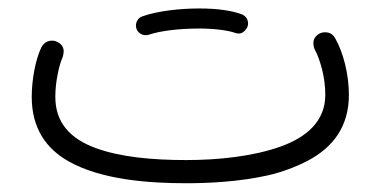

<svg xmlns="http://www.w3.org/2000/svg" viewBox="-20 -409 910 449"><path d="M54.2 -182.1C54.2 -109.4 87.9 -61.5 139.6 -32.2C216.3 11.7 328.6 19.5 415.5 19.5C468.8 19.5 539.1 16.1 606.9 1C640.6 -6.8 671.9 -18.6 700.7 -33.7C757.8 -64 795.9 -112.3 795.9 -187C795.9 -235.4 782.7 -286.6 763.7 -319.8C756.3 -333 745.1 -333.5 739.7 -333.5C735.4 -333.5 731 -332.5 726.6 -330.1C717.3 -324.7 712.9 -317.4 712.9 -308.1C712.9 -303.2 713.9 -297.9 716.3 -292.5C722.7 -281.7 728 -266.1 733.4 -246.1C738.3 -226.1 740.7 -206.1 740.7 -187C740.7 -126.5 698.2 -87.9 633.8 -65.4C569.3 -43 489.7 -34.7 415.5 -34.7C336.9 -34.7 261.2 -41.5 203.1 -63C145 -84.5 109.4 -121.6 109.4 -182.1C109.4 -197.3 110.8 -214.4 114.3 -232.4C117.7 -250.5 121.6 -264.2 126 -273.9C127.9 -279.3 128.9 -284.2 128.9 -288.6C128.9 -298.8 124 -306.2 113.8 -311C109.9 -313 106 -314 102.1 -314C95.7 -314 84 -312 76.7 -298.3C62.5 -268.6 54.2 -221.2 54.2 -182.1ZM298.8 -342.8C302.2 -331.5 313 -326.7 320.8 -326.7C323.2 -326.7 325.2 -327.1 327.6 -327.6C355.5 -337.4 401.4 -342.3 446.3 -342.3C479 -342.3 512.2 -338.4 530.3 -332C532.7 -331.1 535.6 -330.6 538.1 -330.6C545.4 -330.6 551.3 -334.5 556.6 -342.3C559.1 -346.2 560.1 -350.1 560.1 -354C560.1 -358.4 559.1 -368.7 546.9 -375C522.5 -384.3 488.8 -389.2 446.3 -389.2C399.9 -389.2 348.6 -383.3 314 -371.1C301.8 -367.7 297.9 -356.4 297.9 -349.1C297.9 -347.2 298.3 -345.2 298.8 -342.8Z"/></svg>

Font: Mikhak Light
Style: Regular
Weight: 300
Designer: Amin Abedi
Version: Version 3.2